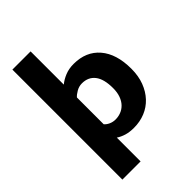

<svg xmlns="http://www.w3.org/2000/svg" viewBox="-257 -819 1096 1096"><g transform="rotate(-45 291.0 -271.0)"><path d="M544 -238Q544 -180 526.5 -134Q509 -88 478.5 -55.5Q448 -23 406.5 -6Q365 11 316 11Q281 11 254.5 3Q228 -5 207 -19V173H60V-715H207V-447Q230 -466 261 -478.5Q292 -491 330 -491Q430 -491 487 -424.5Q544 -358 544 -238ZM392 -234Q392 -307 364 -343Q336 -379 285 -379Q261 -379 239.5 -366.5Q218 -354 208 -342V-126Q219 -113 237 -105Q255 -97 275 -97Q298 -97 319 -105Q340 -113 356.5 -130Q373 -147 382.5 -173Q392 -199 392 -234Z"/></g></svg>

Font: Mukta Vaani ExtraBold
Style: Regular
Weight: 800
Designer: Noopur Datye, Girish Dalvi, Yashodeep Gholap, Pallavi Karambelkar
Foundry: Ek Type
Version: Version 2.538;PS 1.000;hotconv 16.6.51;makeotf.lib2.5.65220;